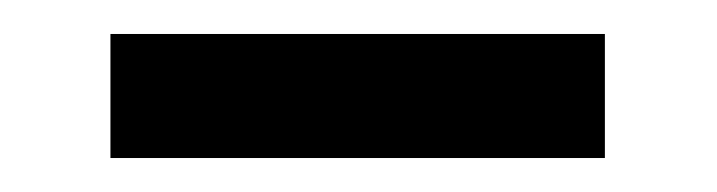

<svg xmlns="http://www.w3.org/2000/svg" viewBox="-20 -343 422 113"><path d="M45 -250H336V-323H45Z"/></svg>

Font: Noto Serif KR Black
Style: Regular
Weight: 900
Version: Version 1.001;PS 1.001;hotconv 16.6.54;makeotf.lib2.5.65590